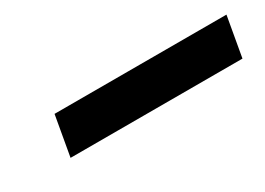

<svg xmlns="http://www.w3.org/2000/svg" viewBox="-18 -854 488 354"><g transform="rotate(-30 225.5 -677.5)"><path d="M85 -720H451L436 -635H70Z"/></g></svg>

Font: SVN-Poppins Medium
Style: Italic
Weight: 500
Italic angle: -10°
Designer: Ninad Kale (Devanagari), Jonny Pinhorn (Latin)
Foundry: Indian Type Foundry
Version: Version 3.002 2017; ttfautohint (v1.8.3)